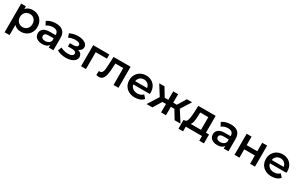

<svg xmlns="http://www.w3.org/2000/svg" viewBox="238 -2101 6006 3881"><g transform="rotate(30 3240.5 -160.5)"><path d="M350 6Q250 6 192 -60V178H77V-491H187V-427Q215 -462 257 -479.5Q299 -497 350 -497Q421 -497 478 -465.5Q535 -434 567 -377Q599 -320 599 -245.5Q599 -171 567 -113.5Q535 -56 478 -25Q421 6 350 6ZM337 -399Q295 -399 262 -380.5Q229 -362 209.5 -327Q190 -292 190 -246Q190 -200 209.5 -165Q229 -130 262 -111Q295 -92 337 -92Q400 -92 441 -134.5Q482 -177 482 -246Q482 -315 441 -357Q400 -399 337 -399Z M1113 -288V0H1004V-60Q983 -28 944 -11Q905 6 850 6Q795 6 753.5 -12.5Q712 -31 689.5 -64.5Q667 -98 667 -141Q667 -207 716 -247Q765 -287 871 -287H998V-294Q998 -346 967 -373.5Q936 -401 876 -401Q834 -401 794 -388Q754 -375 727 -352L681 -436Q720 -466 774.5 -481.5Q829 -497 889 -497Q998 -497 1055.5 -445Q1113 -393 1113 -288ZM998 -154V-211H879Q780 -211 780 -145Q780 -114 805 -95.5Q830 -77 874 -77Q917 -77 950.5 -97Q984 -117 998 -154Z M1639 -144Q1639 -99 1609 -64.5Q1579 -30 1525.5 -11Q1472 8 1404 8Q1347 8 1292.5 -5Q1238 -18 1194 -43L1227 -129Q1263 -109 1308 -97.5Q1353 -86 1398 -86Q1456 -86 1489 -104Q1522 -122 1522 -154Q1522 -182 1496.5 -197.5Q1471 -213 1425 -213H1329V-291H1416Q1459 -291 1483.5 -305.5Q1508 -320 1508 -347Q1508 -374 1478.5 -389.5Q1449 -405 1397 -405Q1324 -405 1242 -369L1212 -454Q1309 -499 1408 -499Q1470 -499 1519.5 -482Q1569 -465 1597.5 -434Q1626 -403 1626 -363Q1626 -328 1603.5 -299.5Q1581 -271 1543 -256Q1589 -243 1614 -214Q1639 -185 1639 -144Z M2135 -394H1873V0H1758V-491H2135Z M2631 -491V0H2516V-394H2332L2327 -296Q2322 -199 2309 -133Q2296 -67 2264 -29Q2232 9 2177 9Q2151 9 2114 -1L2119 -98Q2132 -95 2141 -95Q2176 -95 2193.5 -123Q2211 -151 2216 -190Q2221 -229 2225 -302L2233 -491Z M3242 -209H2857Q2867 -155 2910 -123Q2953 -91 3016 -91Q3097 -91 3150 -144L3211 -74Q3178 -34 3127.5 -14Q3077 6 3013 6Q2932 6 2870.5 -26Q2809 -58 2775.5 -115.5Q2742 -173 2742 -246Q2742 -317 2774.5 -374.5Q2807 -432 2865 -464.5Q2923 -497 2996 -497Q3068 -497 3124.5 -465Q3181 -433 3212.5 -375.5Q3244 -318 3244 -243Q3244 -231 3242 -209ZM2856 -285H3135Q3127 -339 3089.5 -372Q3052 -405 2996 -405Q2941 -405 2902.5 -372Q2864 -339 2856 -285Z M3823 -197H3740V0H3626V-197H3543L3423 0H3287L3448 -254L3299 -491H3422L3541 -293H3626V-491H3740V-293H3824L3944 -491H4067L3917 -254L4079 0H3942Z M4689 -98V109H4581V0H4202V109H4095V-98H4118Q4165 -99 4182 -157.5Q4199 -216 4205 -323L4211 -491H4616V-98ZM4259 -98H4501V-394H4312L4310 -315Q4306 -230 4296 -176.5Q4286 -123 4259 -98Z M5198 -288V0H5089V-60Q5068 -28 5029 -11Q4990 6 4935 6Q4880 6 4838.5 -12.5Q4797 -31 4774.5 -64.5Q4752 -98 4752 -141Q4752 -207 4801 -247Q4850 -287 4956 -287H5083V-294Q5083 -346 5052 -373.5Q5021 -401 4961 -401Q4919 -401 4879 -388Q4839 -375 4812 -352L4766 -436Q4805 -466 4859.5 -481.5Q4914 -497 4974 -497Q5083 -497 5140.5 -445Q5198 -393 5198 -288ZM5083 -154V-211H4964Q4865 -211 4865 -145Q4865 -114 4890 -95.5Q4915 -77 4959 -77Q5002 -77 5035.5 -97Q5069 -117 5083 -154Z M5340 -491H5455V-292H5703V-491H5818V0H5703V-194H5455V0H5340Z M6430 -209H6045Q6055 -155 6098 -123Q6141 -91 6204 -91Q6285 -91 6338 -144L6399 -74Q6366 -34 6315.5 -14Q6265 6 6201 6Q6120 6 6058.5 -26Q5997 -58 5963.5 -115.5Q5930 -173 5930 -246Q5930 -317 5962.5 -374.5Q5995 -432 6053 -464.5Q6111 -497 6184 -497Q6256 -497 6312.5 -465Q6369 -433 6400.5 -375.5Q6432 -318 6432 -243Q6432 -231 6430 -209ZM6044 -285H6323Q6315 -339 6277.5 -372Q6240 -405 6184 -405Q6129 -405 6090.5 -372Q6052 -339 6044 -285Z"/></g></svg>

Font: Montserrat Ace
Style: Bold
Weight: 600
Designer: Julieta Ulanovsky
Foundry: Julieta Ulanovsky
Version: Version 1